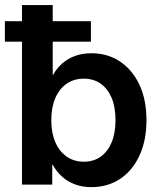

<svg xmlns="http://www.w3.org/2000/svg" viewBox="-32 -748 647 778"><path d="M337.9 10.3Q301.8 10.3 271.7 -1Q241.7 -12.2 219.2 -32.5Q196.8 -52.7 181.6 -80.6H179.7V0H57.1V-727.5H181.6V-445.3H183.6Q198.2 -471.7 220.5 -491.2Q242.7 -510.7 272.5 -521.5Q302.2 -532.2 338.9 -532.2Q404.3 -532.2 454.6 -498.5Q504.9 -464.8 533.2 -404.1Q561.5 -343.3 561.5 -261.2Q561.5 -179.2 533.4 -118.2Q505.4 -57.1 455.1 -23.4Q404.8 10.3 337.9 10.3ZM307.6 -92.8Q347.2 -92.8 375.7 -113Q404.3 -133.3 420.2 -170.9Q436 -208.5 436 -261.2Q436 -314.5 420.2 -351.8Q404.3 -389.2 375.7 -409.2Q347.2 -429.2 307.6 -429.2Q267.1 -429.2 237.5 -408.4Q208 -387.7 191.9 -350.1Q175.8 -312.5 175.8 -261.2Q175.8 -210.4 191.9 -172.6Q208 -134.8 237.8 -113.8Q267.6 -92.8 307.6 -92.8ZM-12.2 -579.1V-662.1H336.4V-579.1Z"/></svg>

Font: Inter 28pt SemiBold
Style: Regular
Weight: 600
Designer: Rasmus Andersson
Foundry: rsms
Version: Version 4.001;git-66647c0bb